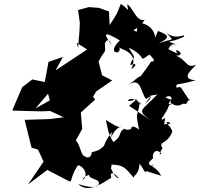

<svg xmlns="http://www.w3.org/2000/svg" viewBox="-20 -912 1013 974"><path d="M241 -489 144 -509 93 -470 45 -359 43 -351 188 -347 234 -349 303 -317 231 -308 105 -304 140 -163 173 -153 201 -92 122 24 220 -50 320 2C354 21 327 -2 375 -73C396 -75 436 -28 400 1C398 -13 426 -23 431 -25C435 3 498 -8 478 29C454 47 398 28 377 22C428 72 503 15 545 -11C539 -20 539 -57 580 -11C592 -20 575 19 542 -60C542 -76 538 -5 546 -77C605 -75 614 -64 661 -7C649 -24 684 -15 688 -82C726 -33 702 -21 762 -80C706 -39 693 -55 798 -20C759 -91 704 -62 757 -110C749 -130 769 -165 799 -133C771 -112 820 -183 803 -161C784 -200 826 -174 854 -244C851 -270 804 -299 837 -292C869 -275 785 -294 792 -260C832 -279 800 -220 818 -313C772 -288 822 -328 838 -379C896 -402 795 -358 857 -412C833 -395 821 -438 807 -401C812 -427 868 -440 844 -391C895 -356 901 -397 922 -383C958 -435 938 -391 940 -404C897 -471 898 -465 902 -466C856 -487 890 -423 890 -433C864 -506 857 -469 973 -505C880 -510 974 -574 973 -584C927 -560 924 -612 873 -629C936 -633 848 -682 881 -640C803 -673 833 -684 779 -628C861 -647 820 -700 881 -685C824 -701 814 -721 858 -671C827 -721 827 -685 912 -725C926 -749 877 -702 824 -746C870 -695 855 -722 785 -691C842 -722 842 -731 782 -755C758 -706 763 -694 768 -714C766 -766 726 -793 687 -796C716 -796 679 -829 674 -751C637 -765 671 -749 714 -811C669 -802 658 -871 625 -890C634 -840 632 -869 593 -892C570 -839 583 -855 536 -785L533 -854L482 -872L431 -876L376 -861L385 -796L383 -752L376 -669L369 -695L422 -661L262 -555L299 -623L226 -598L207 -495L233 -403L160 -362L282 -505ZM677 -412C602 -378 628 -428 675 -402C673 -416 702 -351 690 -400C679 -308 664 -358 686 -252C696 -247 648 -289 645 -258C616 -245 608 -267 607 -256C581 -243 601 -222 555 -191C525 -239 527 -263 517 -304C547 -284 588 -258 596 -271C538 -250 541 -172 547 -243C485 -154 532 -189 480 -149C484 -166 499 -150 444 -140C448 -149 446 -95 408 -120C383 -127 387 -228 326 -205L361 -193L397 -258L390 -341L463 -407L452 -421L468 -448L549 -504L498 -530L480 -600C515 -667 516 -634 512 -691C530 -732 543 -688 548 -681C498 -750 510 -753 588 -707C514 -636 602 -631 585 -672C590 -661 689 -648 646 -561C653 -564 693 -599 640 -582C656 -637 678 -598 633 -670C735 -622 674 -592 739 -636C717 -651 789 -597 747 -600C709 -542 681 -511 691 -524C678 -522 665 -504 631 -481C697 -526 693 -441 721 -410C773 -440 760 -449 715 -384C787 -445 693 -416 778 -433C696 -346 671 -356 743 -303L635 -375Z"/></svg>

Font: Hussar Lance
Style: Italic
Weight: 700
Foundry: Cannot Into Space Fonts, PlusOne Fonts
Version: Version 2.27